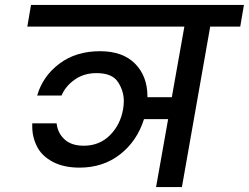

<svg xmlns="http://www.w3.org/2000/svg" viewBox="-20 -760 1011 780"><path d="M956 -652H834L719 0H614L663 -276H565Q537 -187 468 -133Q399 -79 303 -79Q239 -79 194.5 -102.5Q150 -126 130.5 -164.5Q111 -203 111 -246Q111 -253 111 -259H210Q214 -220 242 -194Q270 -168 320 -168Q384 -168 426.5 -210.5Q469 -253 480 -316Q483 -334 483 -350Q483 -390 459.5 -426.5Q436 -463 372 -463Q321 -463 283.5 -436.5Q246 -410 230 -372H131Q154 -451 221.5 -501.5Q289 -552 386 -552Q479 -552 529 -501Q579 -450 579 -368Q579 -367 579 -365H678L729 -652H91L106 -740H971Z"/></svg>

Font: Fz Poppins Med
Style: Italic
Weight: 500
Italic angle: -10°
Designer: Ninad Kale (Devanagari), Jonny Pinhorn (Latin)
Foundry: Indian Type Foundry
Version: Vit hóa bi Vntype.Com & FontZin.Com